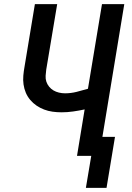

<svg xmlns="http://www.w3.org/2000/svg" viewBox="-20 -755 640 930"><path d="M396 155 422 0H353L390 -225Q362 -219 334 -215Q306 -211 278 -211Q256 -211 234.5 -214Q213 -217 193.5 -224.5Q174 -232 157 -243.5Q140 -255 126.5 -271Q113 -287 105 -306Q97 -325 94 -346Q91 -367 93 -389Q95 -411 99 -433L149 -735H257L204 -418Q202 -403 201 -388Q200 -373 204.5 -359.5Q209 -346 218 -335Q227 -324 239 -317Q251 -310 265.5 -306.5Q280 -303 295 -303Q323 -303 351 -310Q379 -317 406 -325L474 -735H582L476 -92H537L496 155Z"/></svg>

Font: Iosevka Curly SmBdExObl
Style: Regular
Weight: 600
Width: 7
Italic angle: -9°
Monospace: yes
Designer: Belleve Invis
Foundry: Belleve Invis
Version: Version 11.1.0; ttfautohint (v1.8.3)